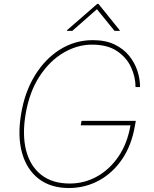

<svg xmlns="http://www.w3.org/2000/svg" viewBox="-20 -940 779 970"><path d="M664.8 -500Q664.8 -551.1 642 -600.5Q619.3 -649.9 570.8 -682.2Q522.4 -714.5 444.6 -714.5Q370.7 -714.5 301 -673.7Q231.2 -632.8 179.9 -554.5Q128.6 -476.2 109.4 -363.6Q91.6 -257.8 112.2 -179Q132.8 -100.1 188.7 -56.5Q244.7 -12.8 332.4 -12.8Q405.9 -12.8 470 -48.3Q534.1 -83.8 578.8 -149.7Q623.6 -215.6 639.2 -306.8H387.8L392 -329.5H666.2L661.9 -306.8Q645.6 -207.4 597.5 -136.5Q549.4 -65.7 479.6 -27.9Q409.8 9.9 328.1 9.9Q235.8 9.9 175.2 -36.9Q114.7 -83.8 91.3 -168Q67.8 -252.1 86.6 -363.6Q104.8 -475.1 156.6 -559.3Q208.5 -643.5 283.9 -690.3Q359.4 -737.2 448.9 -737.2Q513.5 -737.2 558.9 -715.2Q604.4 -693.2 633 -657.5Q661.6 -621.8 674.7 -580.4Q687.9 -539.1 687.5 -500ZM345.4 -784.1 469.7 -893.5 558.5 -784.1H585.5L585 -786.9L477.2 -920.5H471.5L317.9 -786.9L318.4 -784.1Z"/></svg>

Font: Inter Thin  BETA
Style: Italic
Weight: 100
Italic angle: -9.39999°
Designer: Rasmus Andersson
Foundry: rsms
Version: Version 3.011;git-f93a4a705